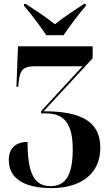

<svg xmlns="http://www.w3.org/2000/svg" viewBox="-20 -951 553 982"><path d="M217 -771H305C336 -816 385 -883 419 -921V-931H410C370 -905 305 -863 261 -827C216 -863 152 -905 112 -931H103V-921C137 -883 186 -816 217 -771ZM245 11C379 11 493 -51 493 -195C493 -325 403 -382 203 -382L454 -653V-714H72L64 -507H73L76 -535C82 -594 101 -612 157 -612H402L190 -382V-371H215C310 -371 352 -317 352 -187C352 -54 315 1 238 1C154 1 121 -66 121 -225C60 -225 25 -192 25 -133C25 -41 98 11 245 11Z"/></svg>

Font: Noto Serif Display Condensed Extra
Style: Regular
Weight: 800
Width: 3
Designer: Monotype Design Team
Foundry: Monotype Imaging Inc.
Version: Version 1.900